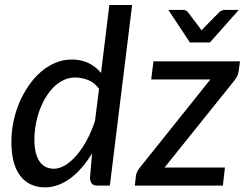

<svg xmlns="http://www.w3.org/2000/svg" viewBox="-20 -758 1006 784"><path d="M26.5 0ZM379 0Q360.5 0 354 -9.5Q347.5 -19 347.5 -32.5L356 -132Q337 -100.5 315 -74.8Q293 -49 268.5 -30.8Q244 -12.5 217.8 -2.8Q191.5 7 164 7Q99 7 62.8 -40Q26.5 -87 26.5 -179Q26.5 -220.5 35 -261.5Q43.5 -302.5 59.5 -339.8Q75.5 -377 97.8 -409.2Q120 -441.5 147.5 -465Q175 -488.5 206.8 -501.8Q238.5 -515 273.5 -515Q310.5 -515 340.8 -500.8Q371 -486.5 392.5 -460L426.5 -737.5H519.5L428.5 0ZM200 -69Q223 -69 247 -83.8Q271 -98.5 293.2 -124.5Q315.5 -150.5 334.8 -186.2Q354 -222 368 -264.5L384.5 -395.5Q365.5 -421 339.8 -431.2Q314 -441.5 287.5 -441.5Q262 -441.5 239.8 -431Q217.5 -420.5 199 -402Q180.5 -383.5 165.8 -358.8Q151 -334 141 -306Q131 -278 125.8 -247.8Q120.5 -217.5 120.5 -188Q120.5 -129.5 141.2 -99.2Q162 -69 200 -69ZM954.5 -467.5Q953.5 -457.5 949 -448Q944.5 -438.5 938.5 -431L652 -74H898.5L890 0H530.5L535 -40Q535.5 -46.5 539.8 -56Q544 -65.5 551 -73.5L839 -433.5H597.5L606.5 -507.5H960ZM667.5 -717.5H728Q733.5 -717.5 738.5 -715.2Q743.5 -713 746 -710L796 -644L803 -634L812 -644L877 -710Q880.5 -712.5 886 -715Q891.5 -717.5 897 -717.5H955L837 -584.5H755.5Z"/></svg>

Font: Lato Medium
Style: Italic
Weight: 500
Italic angle: -7°
Designer: Lukasz Dziedzic
Foundry: tyPoland Lukasz Dziedzic
Version: Version 2.006; 2014-01-15